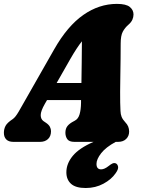

<svg xmlns="http://www.w3.org/2000/svg" viewBox="-46 -730 728 988"><path d="M185 -196Q163.5 -158.5 163.5 -137.8Q163.5 -117 177.5 -107L191.5 -97.5Q205.5 -88 211 -77Q216.5 -66 216.5 -55Q216.5 -29 201 -14.5Q185.5 0 160.5 0H23Q-1.5 0 -13.8 -12.5Q-26 -25 -26 -46.5Q-26 -66 -17.5 -82.2Q-9 -98.5 20 -117.5Q33.5 -127 49.8 -155Q66 -183 83.5 -214L233 -476.5Q301 -596 382.5 -653Q464 -710 555.5 -710Q603 -710 622 -694.2Q641 -678.5 641 -655.5Q641 -642 635.2 -628.8Q629.5 -615.5 615 -603Q596.5 -587 585.8 -566.8Q575 -546.5 575 -506Q575 -471 574.5 -426.8Q574 -382.5 573.2 -338.2Q572.5 -294 572.2 -257.5Q572 -221 572.5 -202Q573.5 -176 574 -159Q574.5 -142 579.8 -128.8Q585 -115.5 599 -100.5Q618.5 -81 618.5 -53Q618.5 -30 603.2 -15Q588 0 561.5 0H549.5Q498.5 27.5 474.5 58.5Q450.5 89.5 450.5 113.5Q450.5 141.5 474.5 141.5Q491.5 141.5 514 123.5Q524.5 115 532.8 111.2Q541 107.5 549.5 110.5Q558.5 114 561.5 127Q564.5 140 549 161.5Q527.5 193 486.5 215.2Q445.5 237.5 395 237.5Q343.5 237.5 319.5 215.8Q295.5 194 295.5 156.5Q295.5 112 328.5 72Q361.5 32 435.5 0H337Q310 0 300.2 -14Q290.5 -28 290.5 -47Q290.5 -68 301.2 -81.5Q312 -95 333.5 -106L339 -109Q356.5 -118 363.5 -141.8Q370.5 -165.5 371 -201Q371 -207.5 371 -215H196ZM315 -425 245.5 -303H373Q373.5 -352.5 374.5 -408.2Q375.5 -464 375.5 -517.5Q363 -502 348 -479.2Q333 -456.5 315 -425Z"/></svg>

Font: Fraunces 144pt SuperSoft Black
Style: Italic
Weight: 900
Italic angle: -16°
Version: Version 1.000;[b76b70a41]